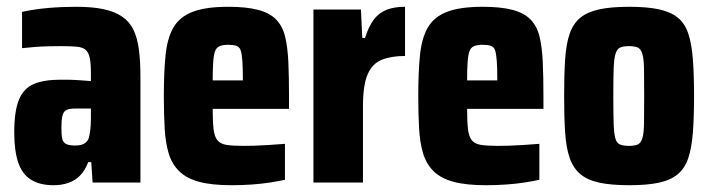

<svg xmlns="http://www.w3.org/2000/svg" viewBox="-20 -538 2094 566"><path d="M138 8Q97 8 71 -8.5Q45 -25 33.5 -59.5Q22 -94 22 -148Q22 -211 36 -244.5Q50 -278 80 -290.5Q110 -303 157 -303Q166 -303 176.5 -303Q187 -303 198 -302.5Q209 -302 221.5 -301Q234 -300 248 -299V-322Q248 -351 244.5 -367.5Q241 -384 232 -391.5Q223 -399 205 -400.5Q187 -402 159 -402Q140 -402 120.5 -401.5Q101 -401 82.5 -399.5Q64 -398 45 -396V-503Q82 -511 122 -514.5Q162 -518 204 -518Q252 -518 285 -511Q318 -504 340 -489Q362 -474 373.5 -450Q385 -426 389.5 -391.5Q394 -357 394 -310V0H253L249 -60H240Q231 -36 216.5 -21Q202 -6 182 1Q162 8 138 8ZM201 -109Q212 -109 219.5 -111Q227 -113 232.5 -117.5Q238 -122 241 -129Q244 -138 246 -153.5Q248 -169 248 -190V-218H201Q184 -218 175.5 -213.5Q167 -209 164 -196.5Q161 -184 161 -161Q161 -140 163.5 -129Q166 -118 175 -113.5Q184 -109 201 -109Z M663 8Q604 8 567 -2Q530 -12 508.5 -33Q487 -54 477.5 -85Q468 -116 465.5 -158.5Q463 -201 463 -254Q463 -325 468 -375Q473 -425 491 -456.5Q509 -488 547.5 -503Q586 -518 653 -518Q706 -518 740.5 -509Q775 -500 794 -480.5Q813 -461 820.5 -430Q828 -399 830 -355.5Q832 -312 832 -254V-217H607Q607 -180 609.5 -158Q612 -136 620.5 -125Q629 -114 647 -111Q665 -108 697 -108Q712 -108 730 -108.5Q748 -109 771 -110.5Q794 -112 820 -114V-8Q802 -4 776.5 0Q751 4 721.5 6Q692 8 663 8ZM696 -288V-301Q696 -337 694.5 -358Q693 -379 689.5 -389.5Q686 -400 676.5 -403Q667 -406 653 -406Q637 -406 627.5 -402Q618 -398 614 -387Q610 -376 608.5 -355Q607 -334 607 -301H706Z M904 0V-510H1044L1048 -426H1056Q1067 -461 1082.5 -481Q1098 -501 1120.5 -509.5Q1143 -518 1174 -518V-373Q1134 -373 1106 -362Q1078 -351 1064 -319.5Q1050 -288 1050 -224V0Z M1413 8Q1354 8 1317 -2Q1280 -12 1258.5 -33Q1237 -54 1227.5 -85Q1218 -116 1215.5 -158.5Q1213 -201 1213 -254Q1213 -325 1218 -375Q1223 -425 1241 -456.5Q1259 -488 1297.5 -503Q1336 -518 1403 -518Q1456 -518 1490.5 -509Q1525 -500 1544 -480.5Q1563 -461 1570.5 -430Q1578 -399 1580 -355.5Q1582 -312 1582 -254V-217H1357Q1357 -180 1359.5 -158Q1362 -136 1370.5 -125Q1379 -114 1397 -111Q1415 -108 1447 -108Q1462 -108 1480 -108.5Q1498 -109 1521 -110.5Q1544 -112 1570 -114V-8Q1552 -4 1526.5 0Q1501 4 1471.5 6Q1442 8 1413 8ZM1446 -288V-301Q1446 -337 1444.5 -358Q1443 -379 1439.5 -389.5Q1436 -400 1426.5 -403Q1417 -406 1403 -406Q1387 -406 1377.5 -402Q1368 -398 1364 -387Q1360 -376 1358.5 -355Q1357 -334 1357 -301H1456Z M1835 8Q1782 8 1747 0.5Q1712 -7 1691 -24.5Q1670 -42 1659.5 -72Q1649 -102 1646 -147Q1643 -192 1643 -255Q1643 -318 1646 -363.5Q1649 -409 1659.5 -439Q1670 -469 1691 -486Q1712 -503 1747 -510.5Q1782 -518 1835 -518Q1888 -518 1922.5 -510.5Q1957 -503 1978 -486Q1999 -469 2009 -439Q2019 -409 2022.5 -363.5Q2026 -318 2026 -255Q2026 -192 2022.5 -147Q2019 -102 2009 -72Q1999 -42 1978 -24.5Q1957 -7 1922.5 0.5Q1888 8 1835 8ZM1834 -108Q1851 -108 1860 -112Q1869 -116 1873.5 -130Q1878 -144 1878.5 -174Q1879 -204 1879 -255Q1879 -306 1878.5 -335.5Q1878 -365 1873.5 -379.5Q1869 -394 1860 -398Q1851 -402 1834 -402Q1818 -402 1808.5 -398Q1799 -394 1794.5 -379.5Q1790 -365 1789 -335.5Q1788 -306 1788 -255Q1788 -204 1789 -174Q1790 -144 1794 -130Q1798 -116 1808 -112Q1818 -108 1834 -108Z"/></svg>

Font: Saira Condensed ExtraBold
Style: Regular
Weight: 800
Width: 3
Designer: Hector Gatti with collaboration of the Omnibus-Type team
Foundry: Omnibus-Type
Version: Version 1.101